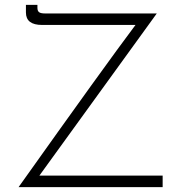

<svg xmlns="http://www.w3.org/2000/svg" viewBox="-20 -765 743 785"><path d="M645 -47V0H56Q410 -498 534 -663H152Q86 -663 86 -714V-745H133V-733Q133 -720 140 -715Q147 -710 164 -710H621L141 -47Z"/></svg>

Font: Josefin Sans Light
Style: Regular
Weight: 300
Designer: Santiago Orozco
Foundry: Typemade
Version: Version 2.000